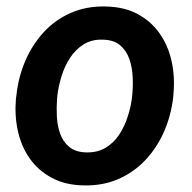

<svg xmlns="http://www.w3.org/2000/svg" viewBox="-20 -558 589 588"><path d="M28.8 -255.9 30.3 -266.1Q36.1 -321.8 57.4 -371.3Q78.6 -420.9 113.5 -459Q148.4 -497.1 196.5 -518.3Q244.6 -539.6 303.7 -538.1Q360.4 -537.1 401.6 -514.9Q442.9 -492.7 469 -455.3Q495.1 -418 505.6 -370.4Q516.1 -322.8 511.2 -270L510.3 -259.3Q503.9 -204.1 482.4 -155Q460.9 -106 425.8 -68.4Q390.6 -30.8 342.8 -9.8Q294.9 11.2 236.3 9.8Q180.2 8.8 138.9 -13.2Q97.7 -35.2 71.5 -72Q45.4 -108.9 34.9 -156.2Q24.4 -203.6 28.8 -255.9ZM155.8 -266.1 154.8 -255.4Q152.8 -230.5 154.1 -202.1Q155.3 -173.8 164.1 -148.9Q172.9 -124 191.9 -108.2Q210.9 -92.3 243.2 -91.3Q277.8 -90.3 303 -105.2Q328.1 -120.1 344.7 -145.3Q361.3 -170.4 371.1 -200.7Q380.9 -231 384.3 -259.8L385.3 -270Q387.7 -294.9 386.2 -323.7Q384.8 -352.5 376 -377.7Q367.2 -402.8 348.1 -419.2Q329.1 -435.5 296.4 -436.5Q261.7 -438 236.6 -422.4Q211.4 -406.7 194.8 -381.3Q178.2 -356 168.7 -325.4Q159.2 -294.9 155.8 -266.1Z"/></svg>

Font: Roboto SemiBold
Style: Italic
Weight: 600
Designer: Christian Robertson
Foundry: Google
Version: Version 3.009; 2024